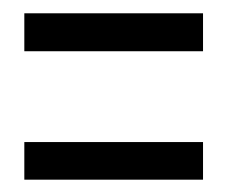

<svg xmlns="http://www.w3.org/2000/svg" viewBox="-20 -392 368 296"><path d="M17.5 -313V-371.5H293V-313ZM17.5 -115V-173H293V-115Z"/></svg>

Font: Anybody ExtraExpanded
Style: Regular
Weight: 400
Width: 8
Designer: Tyler Finck
Foundry: Etcetera Type Company
Version: Version 1.010; ttfautohint (v1.8.3) -l 8 -r 50 -G 200 -x 14 